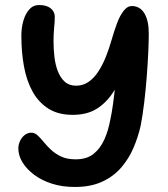

<svg xmlns="http://www.w3.org/2000/svg" viewBox="-20 -735 670 764"><path d="M278 9Q228 9 187 -4Q146 -17 116 -39.5Q86 -62 69.5 -89Q53 -116 53 -144Q53 -159 59.5 -173.5Q66 -188 78 -197.5Q90 -207 105 -207Q118 -207 129.5 -196.5Q141 -186 153.5 -170.5Q166 -155 183 -139Q200 -123 223.5 -112Q247 -101 281 -101Q325 -101 352 -122.5Q379 -144 395 -179.5Q411 -215 419 -259Q425 -286 430 -323Q435 -360 439 -399.5Q443 -439 445.5 -477Q448 -515 450.5 -545Q453 -575 454 -591L482 -464Q457 -408 429 -366Q401 -324 363 -301Q325 -278 269 -278Q212 -278 173 -302.5Q134 -327 110 -370Q86 -413 75.5 -470Q65 -527 65 -592Q65 -625 73 -652.5Q81 -680 96.5 -697.5Q112 -715 136 -715Q165 -715 181.5 -702Q198 -689 198 -668Q198 -650 195.5 -625Q193 -600 193 -572Q193 -541 196.5 -509.5Q200 -478 210 -452Q220 -426 237.5 -410Q255 -394 283 -394Q310 -394 332 -409Q354 -424 371 -450Q388 -476 401 -508.5Q414 -541 424 -576Q434 -611 445.5 -642Q457 -673 472 -692Q487 -711 504 -711Q537 -711 554.5 -682Q572 -653 572 -602Q572 -572 570 -527.5Q568 -483 564 -431Q560 -379 554 -328.5Q548 -278 540 -236Q530 -191 511.5 -147.5Q493 -104 462.5 -68.5Q432 -33 386.5 -12Q341 9 278 9Z"/></svg>

Font: Shantell Sans SemiBold
Style: Regular
Weight: 600
Designer: Stephen Nixon, Anya Danilova, Shantell Martin
Foundry: Arrow Type
Version: Version 1.011;[c5ecc13dd]